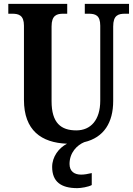

<svg xmlns="http://www.w3.org/2000/svg" viewBox="-20 -734 688 994"><path d="M380 240C399 240 437 234 455 224V162C434 167 416 170 400 170C366 170 340 154 340 115C340 55 380 17 416 2C519 -22 566 -101 566 -211V-597C566 -655 592 -663 628 -663H648V-714H419V-663H438C474 -663 499 -655 499 -601V-213C499 -113 450 -59 375 -59C296 -59 247 -97 247 -210V-597C247 -655 274 -663 308 -663H328V-714H23V-663H43C77 -663 104 -655 104 -601V-217C104 -59 194 5 327 10C284 32 250 78 250 130C250 206 295 240 380 240Z"/></svg>

Font: Noto Serif Sinhala Condensed
Style: Bold
Weight: 700
Width: 3
Designer: Jelle Bosma - Monotype Design Team
Foundry: Monotype Imaging Inc.
Version: Version 2.007